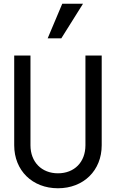

<svg xmlns="http://www.w3.org/2000/svg" viewBox="-20 -997 620 1027"><path d="M524 -700H437V-220C437 -130 378 -70 290 -70C203 -70 143 -130 143 -220V-700H56V-220C56 -85 153 10 290 10C427 10 524 -85 524 -220ZM424 -977H313L235 -792H308Z"/></svg>

Font: CommitMono-dimboump
Style: Regular
Weight: 400
Monospace: yes
Designer: Eigil Nikolajsen
Foundry: Eigil Nikolajsen
Version: Version 1.143